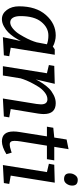

<svg xmlns="http://www.w3.org/2000/svg" viewBox="554 -1358 815 1962"><g transform="rotate(90 961.0 -377.5)"><path d="M468 -80 555 -65 546 -10 360 0 400 -184Q360 -104 310 -54Q286 -30 249.5 -10Q213 10 176 10Q120 10 82.5 -40Q45 -90 45 -165Q45 -339 133.5 -439.5Q222 -540 343 -540Q372 -540 400 -532.5Q428 -525 442 -518L455 -510L485 -530H540ZM413 -345 433 -450Q395 -465 343 -465Q263 -465 204 -392.5Q145 -320 145 -180Q145 -129 162 -102Q179 -75 209.5 -75Q240 -75 273.5 -103Q307 -131 331 -170Q383 -255 404 -317Z M987 0 1043 -345Q1047 -375 1047 -389Q1047 -455 995 -455Q959 -455 923.5 -426.5Q888 -398 864 -358Q813 -275 790 -208L781 -180L752 0H657L729 -450L645 -470L654 -525L837 -530L792 -336Q807 -369 833.5 -408Q860 -447 885.5 -472.5Q911 -498 951.5 -519Q992 -540 1035 -540Q1146 -540 1146 -417Q1146 -393 1141 -360L1095 -80L1180 -65L1171 -10Z M1540 -90 1556 -36Q1481 10 1425 10Q1324 10 1324 -109Q1324 -138 1330 -173L1374 -450H1275L1286 -515L1386 -525L1406 -651L1505 -671L1481 -525H1619L1607 -450H1469L1426 -183Q1420 -144 1420 -118.5Q1420 -93 1429 -81.5Q1438 -70 1454 -70Q1484 -70 1526 -85Z M1667 0 1739 -450 1654 -470 1664 -525 1847 -530 1775 -80 1860 -65 1851 -10ZM1877 -707.5Q1877 -677 1858.5 -651Q1840 -625 1811 -625Q1782 -625 1767 -638.5Q1752 -652 1752 -682.5Q1752 -713 1770.5 -739Q1789 -765 1818 -765Q1847 -765 1862 -751.5Q1877 -738 1877 -707.5Z"/></g></svg>

Font: Bitter
Style: Italic
Weight: 400
Italic angle: -9°
Designer: Sol Matas
Foundry: Sol Matas
Version: Version 1.001